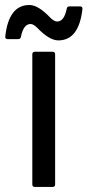

<svg xmlns="http://www.w3.org/2000/svg" viewBox="-20 -740 347 760"><path d="M1 -597.2C-0.3 -589 3.1 -585 11.2 -585H50.8C58.3 -585 62.3 -588.4 63 -595.2C69.8 -628.4 82.5 -645 101.1 -645C108.9 -645 118.2 -639.5 128.9 -628.4C160.2 -596.2 187.5 -580.1 210.9 -580.1C265 -580.1 296.7 -621.1 306.2 -703.1C307.5 -710.9 304 -714.8 295.9 -714.8H255.9C248.7 -714.8 244.8 -711.6 244.1 -705.1C237.3 -671.5 224.6 -654.8 206.1 -654.8C197.9 -654.8 188.5 -660.3 177.7 -671.4C146.8 -703.9 119.6 -720.2 96.2 -720.2C42.2 -720.2 10.4 -679.2 1 -597.2ZM107.9 -9.8C107.9 -3.3 111.3 0 118.2 0H188C194.8 0 198.2 -3.3 198.2 -9.8V-524.9C198.2 -531.7 194.8 -535.2 188 -535.2H118.2C111.3 -535.2 107.9 -531.7 107.9 -524.9Z"/></svg>

Font: Numans
Style: Regular
Weight: 400
Designer: Jovanny Lemonad
Foundry: Jovanny Lemonad
Version: Version 001.001